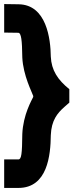

<svg xmlns="http://www.w3.org/2000/svg" viewBox="-32 -749 366 943"><path d="M57.5 -588 -11.5 -589V-729L59.5 -728C196.5 -726 216.5 -558 217.5 -471C220.5 -404 251.5 -357 308.5 -311V-245L284.5 -224C249.5 -193 220.5 -158 217.5 -85C216.5 13 201.5 174 58.5 174H-11.5V34H58.5C73.5 34 76.5 5 77.5 -89V-90C81.5 -186.5 124.3 -257.8 131.6 -273.7C132 -273.7 132.2 -274 132.1 -274.8C132.9 -276.8 132.9 -277.5 131.6 -276.7C126.5 -293.5 81.7 -377.4 77.5 -467V-468C76.5 -550 72.5 -588 57.5 -588ZM131.6 -273.7C131.8 -274.1 131.9 -274.4 132.1 -274.8C132 -275.2 131.9 -275.9 131.6 -276.7C131.1 -276.4 130.4 -275.8 129.5 -275C130.5 -274.1 131.2 -273.7 131.6 -273.7Z"/></svg>

Font: Nordica Plus
Style: NordicaClassicRgExt
Weight: 500
Version: Version 1.01